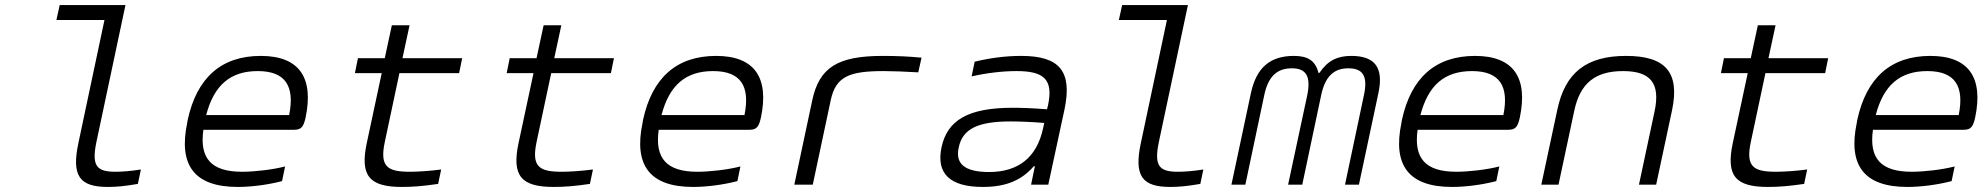

<svg xmlns="http://www.w3.org/2000/svg" viewBox="-20 -730 7840 759"><path d="M437 -51C364 -51 341 -72 361 -168L476 -710H216L203 -651H393L290 -165C262 -34 295 9 406 9C441 9 473 6 525 -3L537 -60C500 -54 463 -51 437 -51Z M1188 -265C1221 -422 1164 -509 1011 -509C854 -509 758 -422 722 -256L720 -244C685 -77 748 9 920 9C972 9 1037 1 1095 -14L1107 -72C1057 -59 985 -51 937 -51C815 -51 768 -104 784 -217H1143C1172 -217 1180 -230 1188 -265ZM795 -275C826 -393 890 -449 999 -449C1109 -449 1146 -389 1123 -275Z M1600 -51C1510 -51 1481 -72 1501 -168L1559 -441H1795L1807 -500H1571L1599 -630H1529L1501 -500H1395L1383 -441H1489L1430 -165C1402 -34 1441 9 1569 9C1612 9 1650 6 1712 -3L1724 -60C1678 -54 1632 -51 1600 -51Z M2200 -51C2110 -51 2081 -72 2101 -168L2159 -441H2395L2407 -500H2171L2199 -630H2129L2101 -500H1995L1983 -441H2089L2030 -165C2002 -34 2041 9 2169 9C2212 9 2250 6 2312 -3L2324 -60C2278 -54 2232 -51 2200 -51Z M2988 -265C3021 -422 2964 -509 2811 -509C2654 -509 2558 -422 2522 -256L2520 -244C2485 -77 2548 9 2720 9C2772 9 2837 1 2895 -14L2907 -72C2857 -59 2785 -51 2737 -51C2615 -51 2568 -104 2584 -217H2943C2972 -217 2980 -230 2988 -265ZM2595 -275C2626 -393 2690 -449 2799 -449C2909 -449 2946 -389 2923 -275Z M3473 -449C3506 -449 3563 -447 3610 -444L3623 -502C3573 -507 3523 -509 3470 -509C3292 -509 3219 -464 3191 -334L3120 0H3193L3264 -334C3284 -428 3338 -449 3473 -449Z M4017 -509C3956 -509 3894 -501 3833 -486L3821 -428C3882 -442 3945 -449 3998 -449C4105 -449 4145 -418 4123 -314L4119 -298C4056 -303 4010 -304 3984 -304C3807 -304 3725 -255 3702 -148C3680 -44 3735 9 3865 9C3957 9 4018 -17 4067 -73H4071L4056 0H4124L4188 -297C4220 -449 4168 -509 4017 -509ZM3770 -147C3785 -221 3846 -250 3976 -250C4007 -250 4060 -248 4108 -244L4103 -221C4078 -107 4005 -50 3890 -50C3790 -50 3756 -85 3770 -147Z M4637 -51C4564 -51 4541 -72 4561 -168L4676 -710H4416L4403 -651H4593L4490 -165C4462 -34 4495 9 4606 9C4641 9 4673 6 4725 -3L4737 -60C4700 -54 4663 -51 4637 -51Z M4925 -362 4848 0H4903L4978 -355C4994 -430 5030 -460 5087 -460C5142 -460 5163 -430 5148 -355L5072 0H5128L5203 -355C5219 -429 5254 -460 5310 -460C5367 -460 5388 -430 5372 -355L5297 0H5352L5429 -362C5451 -464 5414 -509 5322 -509C5267 -509 5229 -491 5196 -442H5192C5180 -491 5149 -509 5095 -509C5002 -509 4947 -464 4925 -362Z M5988 -265C6021 -422 5964 -509 5811 -509C5654 -509 5558 -422 5522 -256L5520 -244C5485 -77 5548 9 5720 9C5772 9 5837 1 5895 -14L5907 -72C5857 -59 5785 -51 5737 -51C5615 -51 5568 -104 5584 -217H5943C5972 -217 5980 -230 5988 -265ZM5595 -275C5626 -393 5690 -449 5799 -449C5909 -449 5946 -389 5923 -275Z M6136 -295 6073 0H6141L6203 -291C6226 -401 6286 -449 6396 -449C6505 -449 6544 -401 6521 -291L6459 0H6527L6590 -295C6621 -444 6564 -509 6408 -509C6252 -509 6167 -444 6136 -295Z M7000 -51C6910 -51 6881 -72 6901 -168L6959 -441H7195L7207 -500H6971L6999 -630H6929L6901 -500H6795L6783 -441H6889L6830 -165C6802 -34 6841 9 6969 9C7012 9 7050 6 7112 -3L7124 -60C7078 -54 7032 -51 7000 -51Z M7788 -265C7821 -422 7764 -509 7611 -509C7454 -509 7358 -422 7322 -256L7320 -244C7285 -77 7348 9 7520 9C7572 9 7637 1 7695 -14L7707 -72C7657 -59 7585 -51 7537 -51C7415 -51 7368 -104 7384 -217H7743C7772 -217 7780 -230 7788 -265ZM7395 -275C7426 -393 7490 -449 7599 -449C7709 -449 7746 -389 7723 -275Z"/></svg>

Font: LT Wave Mono Light
Style: Italic
Weight: 300
Designer: Daniel Lyons
Version: Version 2.5 (Glyphs App)